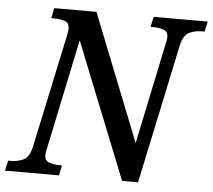

<svg xmlns="http://www.w3.org/2000/svg" viewBox="-71 -770 914 825"><g transform="rotate(5 386.0 -357.0)"><path d="M-20 0 -10 -44H2Q32 -44 56.5 -56Q81 -68 91 -114L195 -602Q197 -610 198 -618.5Q199 -627 199 -632Q199 -656 180.5 -663Q162 -670 133 -670H121L130 -714H312L529 -167L620 -602Q622 -610 623.5 -618.5Q625 -627 625 -632Q625 -656 606 -663Q587 -670 559 -670H549L559 -714H792L782 -670H770Q740 -670 715.5 -658Q691 -646 681 -600L554 0H485L251 -586L152 -113Q150 -104 148.5 -95.5Q147 -87 147 -82Q147 -58 166 -51Q185 -44 213 -44H222L213 0Z"/></g></svg>

Font: Noto Serif SemiCondensed Medium
Style: Italic
Weight: 500
Width: 4
Italic angle: -12°
Designer: Monotype Design Team
Foundry: Monotype Imaging Inc.
Version: Version 2.013